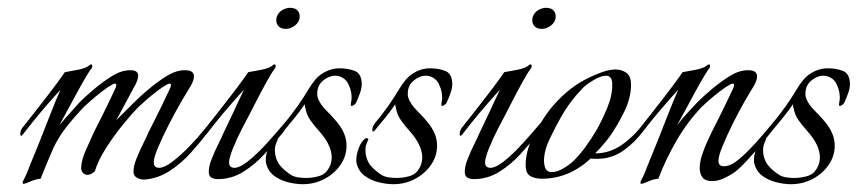

<svg xmlns="http://www.w3.org/2000/svg" viewBox="-20 -456 2198 492"><path d="M40 15Q36 15 40 6Q45 -3 49.5 -14Q54 -25 59 -38Q69 -62 81 -92Q93 -122 104 -150.5Q115 -179 123.5 -199.5Q132 -220 135 -226Q121 -211 101.5 -188.5Q82 -166 65 -145Q48 -124 39 -112Q36 -108 34 -108Q32 -108 32 -113Q32 -121 37 -128Q56 -152 79.5 -182Q103 -212 122 -237.5Q141 -263 146 -271Q157 -273 178.5 -277Q200 -281 208 -288Q211 -291 214 -291Q216 -291 216.5 -287.5Q217 -284 214 -280Q208 -273 193.5 -247.5Q179 -222 162.5 -191Q146 -160 132 -135Q148 -154 163.5 -171Q179 -188 185 -195Q197 -207 218 -225Q239 -243 262 -258Q285 -273 302 -275Q306 -276 309 -276Q312 -276 315 -276Q334 -276 334 -262Q334 -256 331 -248Q328 -240 323 -232Q317 -220 303 -194.5Q289 -169 278 -148L325 -195Q337 -207 358 -225Q379 -243 402 -258Q425 -273 442 -275Q446 -276 449.5 -276Q453 -276 455 -276Q477 -276 477 -260Q477 -248 464 -228Q457 -217 442 -191Q427 -165 411.5 -134.5Q396 -104 385 -78Q374 -52 374 -40Q374 -26 388 -26Q401 -26 421.5 -41.5Q442 -57 463.5 -79Q485 -101 501 -121Q508 -129 514.5 -137.5Q521 -146 522 -147Q524 -145 524 -140Q524 -133 519.5 -126.5Q515 -120 511 -115Q492 -90 467.5 -63Q443 -36 414 -17.5Q385 1 352 4Q342 5 332 0Q322 -5 322 -16Q322 -30 329.5 -49Q337 -68 346.5 -87Q356 -106 361 -118Q379 -153 394 -184Q409 -215 415 -228Q418 -234 418 -238Q418 -245 407 -239Q396 -233 380.5 -221Q365 -209 352 -197.5Q339 -186 335 -182Q318 -165 294.5 -136Q271 -107 251 -75.5Q231 -44 223 -17Q213 -8 204 -8Q197 -8 192.5 -13Q188 -18 188 -25Q188 -45 200.5 -72.5Q213 -100 221 -118Q239 -153 254 -184Q269 -215 275 -228Q278 -234 278 -238Q278 -245 267 -239Q256 -233 240.5 -221Q225 -209 212 -197.5Q199 -186 195 -182Q171 -157 150.5 -131Q130 -105 116 -75Q108 -57 99 -35Q90 -13 84 2Q71 3 58 9Q45 15 40 15Z M712 -382Q698 -382 692 -391Q688 -396 688 -404Q688 -420 703 -430Q714 -436 723 -436Q738 -436 744 -427Q748 -422 748 -414Q748 -398 732 -388Q723 -382 712 -382ZM538 3Q528 3 521.5 -1Q515 -5 515 -16Q515 -30 522.5 -49Q530 -68 539.5 -87Q549 -106 554 -118Q561 -132 571.5 -154.5Q582 -177 591.5 -197.5Q601 -218 605 -226Q591 -211 571.5 -188.5Q552 -166 535 -145Q518 -124 509 -112Q506 -108 504 -108Q502 -108 502 -113Q502 -121 507 -128Q526 -152 549.5 -182Q573 -212 592 -237.5Q611 -263 616 -271Q627 -273 648.5 -277Q670 -281 678 -288Q681 -291 684 -291Q686 -291 686.5 -287.5Q687 -284 684 -280Q678 -273 663 -246Q648 -219 631.5 -186.5Q615 -154 601 -128Q587 -101 577 -76Q567 -51 567 -40Q567 -26 581 -26Q594 -26 614.5 -42Q635 -58 656 -80.5Q677 -103 693 -122Q698 -128 705.5 -136.5Q713 -145 715 -147Q717 -145 717 -140Q716 -133 712 -126.5Q708 -120 704 -115Q683 -89 658 -61.5Q633 -34 603 -15.5Q573 3 538 3Z M756 16Q738 16 718 11Q698 6 682.5 -5.5Q667 -17 662 -37Q661 -40 661 -46Q661 -60 667.5 -77Q674 -94 684 -101Q688 -103 690.5 -101Q693 -99 691 -97Q690 -94 688 -89.5Q686 -85 685 -80Q682 -54 696 -34Q702 -26 710.5 -19Q719 -12 727 -7Q734 -3 744 -1.5Q754 0 764 0Q780 0 795 -4Q810 -8 817 -17Q830 -33 830 -53Q830 -68 822 -85Q814 -102 797 -121Q786 -133 776 -147Q766 -161 763 -177Q762 -180 761.5 -183Q761 -186 761 -189Q748 -170 734.5 -153.5Q721 -137 711 -125Q707 -119 704 -119Q702 -119 702 -123Q702 -132 710 -142Q718 -151 728 -164.5Q738 -178 744 -186Q761 -211 769.5 -225.5Q778 -240 788 -252Q799 -265 815.5 -273Q832 -281 850 -281Q871 -281 888.5 -274.5Q906 -268 907 -242Q907 -230 902.5 -217.5Q898 -205 893 -194Q890 -188 884.5 -185.5Q879 -183 879 -187Q879 -191 880 -196Q881 -201 881 -205Q881 -222 875 -235Q870 -249 860 -255.5Q850 -262 839 -262Q823 -262 808 -249.5Q793 -237 793 -217Q793 -215 793 -212Q793 -209 794 -207Q798 -191 818 -171Q838 -151 849 -136Q868 -110 868 -83Q868 -56 852.5 -33.5Q837 -11 811.5 2.5Q786 16 756 16Z M988 16Q970 16 950 11Q930 6 914.5 -5.5Q899 -17 894 -37Q893 -40 893 -46Q893 -60 899.5 -77Q906 -94 916 -101Q920 -103 922.5 -101Q925 -99 923 -97Q922 -94 920 -89.5Q918 -85 917 -80Q914 -54 928 -34Q934 -26 942.5 -19Q951 -12 959 -7Q966 -3 976 -1.5Q986 0 996 0Q1012 0 1027 -4Q1042 -8 1049 -17Q1062 -33 1062 -53Q1062 -68 1054 -85Q1046 -102 1029 -121Q1018 -133 1008 -147Q998 -161 995 -177Q994 -180 993.5 -183Q993 -186 993 -189Q980 -170 966.5 -153.5Q953 -137 943 -125Q939 -119 936 -119Q934 -119 934 -123Q934 -132 942 -142Q950 -151 960 -164.5Q970 -178 976 -186Q993 -211 1001.5 -225.5Q1010 -240 1020 -252Q1031 -265 1047.5 -273Q1064 -281 1082 -281Q1103 -281 1120.5 -274.5Q1138 -268 1139 -242Q1139 -230 1134.5 -217.5Q1130 -205 1125 -194Q1122 -188 1116.5 -185.5Q1111 -183 1111 -187Q1111 -191 1112 -196Q1113 -201 1113 -205Q1113 -222 1107 -235Q1102 -249 1092 -255.5Q1082 -262 1071 -262Q1055 -262 1040 -249.5Q1025 -237 1025 -217Q1025 -215 1025 -212Q1025 -209 1026 -207Q1030 -191 1050 -171Q1070 -151 1081 -136Q1100 -110 1100 -83Q1100 -56 1084.5 -33.5Q1069 -11 1043.5 2.5Q1018 16 988 16Z M1368 -382Q1354 -382 1348 -391Q1344 -396 1344 -404Q1344 -420 1359 -430Q1370 -436 1379 -436Q1394 -436 1400 -427Q1404 -422 1404 -414Q1404 -398 1388 -388Q1379 -382 1368 -382ZM1194 3Q1184 3 1177.5 -1Q1171 -5 1171 -16Q1171 -30 1178.5 -49Q1186 -68 1195.5 -87Q1205 -106 1210 -118Q1217 -132 1227.5 -154.5Q1238 -177 1247.5 -197.5Q1257 -218 1261 -226Q1247 -211 1227.5 -188.5Q1208 -166 1191 -145Q1174 -124 1165 -112Q1162 -108 1160 -108Q1158 -108 1158 -113Q1158 -121 1163 -128Q1182 -152 1205.5 -182Q1229 -212 1248 -237.5Q1267 -263 1272 -271Q1283 -273 1304.5 -277Q1326 -281 1334 -288Q1337 -291 1340 -291Q1342 -291 1342.5 -287.5Q1343 -284 1340 -280Q1334 -273 1319 -246Q1304 -219 1287.5 -186.5Q1271 -154 1257 -128Q1243 -101 1233 -76Q1223 -51 1223 -40Q1223 -26 1237 -26Q1250 -26 1270.5 -42Q1291 -58 1312 -80.5Q1333 -103 1349 -122Q1354 -128 1361.5 -136.5Q1369 -145 1371 -147Q1373 -145 1373 -140Q1372 -133 1368 -126.5Q1364 -120 1360 -115Q1339 -89 1314 -61.5Q1289 -34 1259 -15.5Q1229 3 1194 3Z M1368 2Q1352 2 1339.5 -4.5Q1327 -11 1327 -33Q1327 -68 1345 -103.5Q1363 -139 1382 -166Q1399 -189 1420.5 -209.5Q1442 -230 1467 -245Q1483 -255 1510.5 -266.5Q1538 -278 1557 -278Q1573 -278 1585 -269.5Q1597 -261 1597 -239Q1597 -205 1579.5 -169.5Q1562 -134 1543 -107Q1534 -95 1525 -84.5Q1516 -74 1505 -63Q1542 -63 1573 -84.5Q1604 -106 1627 -137L1629 -139Q1632 -139 1632 -133Q1632 -126 1628 -120Q1608 -92 1578 -70.5Q1548 -49 1510 -49Q1506 -49 1502 -49Q1498 -49 1494 -50Q1438 2 1368 2ZM1394 -15Q1408 -15 1424.5 -25Q1441 -35 1450 -44Q1467 -61 1481 -80.5Q1495 -100 1507 -120Q1521 -144 1535 -177Q1549 -210 1549 -239Q1549 -262 1533 -262Q1520 -262 1501.5 -251Q1483 -240 1474 -231Q1440 -196 1417 -155Q1404 -132 1389 -101Q1374 -70 1374 -44Q1374 -40 1374.5 -36.5Q1375 -33 1376 -29Q1380 -15 1394 -15Z M1623 15Q1619 15 1623 6Q1628 -3 1632.5 -14Q1637 -25 1642 -38Q1652 -62 1664 -92Q1676 -122 1687 -150.5Q1698 -179 1706.5 -199.5Q1715 -220 1718 -226Q1704 -211 1684.5 -188.5Q1665 -166 1648 -145Q1631 -124 1622 -112Q1619 -108 1617 -108Q1615 -108 1615 -113Q1615 -121 1620 -128Q1639 -152 1662.5 -182Q1686 -212 1705 -237.5Q1724 -263 1729 -271Q1740 -273 1761.5 -277Q1783 -281 1791 -288Q1794 -291 1797 -291Q1799 -291 1799.5 -287.5Q1800 -284 1797 -280Q1791 -273 1776.5 -247.5Q1762 -222 1745.5 -191Q1729 -160 1715 -135Q1727 -151 1741 -166Q1755 -181 1768 -195Q1780 -207 1801 -225Q1822 -243 1845 -258Q1868 -273 1885 -275Q1889 -276 1892.5 -276Q1896 -276 1898 -276Q1920 -276 1920 -260Q1920 -248 1907 -228Q1900 -217 1885.5 -191.5Q1871 -166 1856.5 -136.5Q1842 -107 1831.5 -81.5Q1821 -56 1821 -44Q1821 -30 1835 -30Q1852 -30 1872.5 -47Q1893 -64 1917 -90.5Q1941 -117 1965 -147Q1967 -145 1967 -140Q1967 -133 1962.5 -126.5Q1958 -120 1954 -115Q1944 -102 1927.5 -82.5Q1911 -63 1894 -44.5Q1877 -26 1863 -15Q1853 -8 1837 0Q1821 8 1805 8Q1787 8 1780 -1.5Q1773 -11 1773 -25Q1773 -41 1779 -59Q1785 -77 1792.5 -93.5Q1800 -110 1804 -118Q1822 -153 1837 -184Q1852 -215 1858 -228Q1861 -234 1861 -238Q1861 -245 1850 -239Q1839 -233 1823.5 -221Q1808 -209 1795 -197.5Q1782 -186 1778 -182Q1741 -143 1713.5 -95.5Q1686 -48 1667 2Q1654 3 1641 9Q1628 15 1623 15Z M2007 16Q1989 16 1969 11Q1949 6 1933.5 -5.5Q1918 -17 1913 -37Q1912 -40 1912 -46Q1912 -60 1918.5 -77Q1925 -94 1935 -101Q1939 -103 1941.5 -101Q1944 -99 1942 -97Q1941 -94 1939 -89.5Q1937 -85 1936 -80Q1933 -54 1947 -34Q1953 -26 1961.5 -19Q1970 -12 1978 -7Q1985 -3 1995 -1.5Q2005 0 2015 0Q2031 0 2046 -4Q2061 -8 2068 -17Q2081 -33 2081 -53Q2081 -68 2073 -85Q2065 -102 2048 -121Q2037 -133 2027 -147Q2017 -161 2014 -177Q2013 -180 2012.5 -183Q2012 -186 2012 -189Q1999 -170 1985.5 -153.5Q1972 -137 1962 -125Q1958 -119 1955 -119Q1953 -119 1953 -123Q1953 -132 1961 -142Q1969 -151 1979 -164.5Q1989 -178 1995 -186Q2012 -211 2020.5 -225.5Q2029 -240 2039 -252Q2050 -265 2066.5 -273Q2083 -281 2101 -281Q2122 -281 2139.5 -274.5Q2157 -268 2158 -242Q2158 -230 2153.5 -217.5Q2149 -205 2144 -194Q2141 -188 2135.5 -185.5Q2130 -183 2130 -187Q2130 -191 2131 -196Q2132 -201 2132 -205Q2132 -222 2126 -235Q2121 -249 2111 -255.5Q2101 -262 2090 -262Q2074 -262 2059 -249.5Q2044 -237 2044 -217Q2044 -215 2044 -212Q2044 -209 2045 -207Q2049 -191 2069 -171Q2089 -151 2100 -136Q2119 -110 2119 -83Q2119 -56 2103.5 -33.5Q2088 -11 2062.5 2.5Q2037 16 2007 16Z"/></svg>

Font: Italianno
Style: Regular
Weight: 400
Designer: Robert E. Leuschke
Foundry: Robert E. Leuschke
Version: Version 1.100; ttfautohint (v1.8.3)